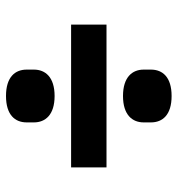

<svg xmlns="http://www.w3.org/2000/svg" viewBox="4 -625 592 640"><g transform="rotate(90 300.0 -305.0)"><path d="M538 -246V-364H62V-246ZM300 -29C363 -29 388 -59 388 -98V-122C388 -160 363 -191 300 -191C237 -191 212 -160 212 -122V-98C212 -59 237 -29 300 -29ZM300 -419C363 -419 388 -450 388 -488V-512C388 -551 363 -581 300 -581C237 -581 212 -551 212 -512V-488C212 -450 237 -419 300 -419Z"/></g></svg>

Font: IBM Plex Mono
Style: Bold
Weight: 700
Monospace: yes
Designer: Mike Abbink, Paul van der Laan, Pieter van Rosmalen
Foundry: Bold Monday
Version: Version 2.004